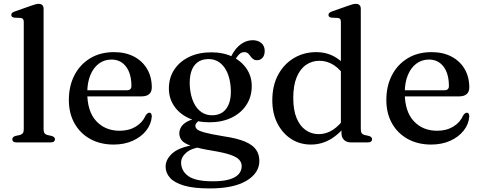

<svg xmlns="http://www.w3.org/2000/svg" viewBox="-20 -758 2558 1022"><path d="M212 -711.5V-69.5Q212 -56 217 -49Q222 -42 232 -39.5L254.5 -34.5Q263.5 -32 268 -27.8Q272.5 -23.5 272.5 -16.5Q272.5 -9 266.8 -4.5Q261 0 249 0H68Q56.5 0 51 -4.5Q45.5 -9 45.5 -16.5Q45.5 -23 49.8 -27.5Q54 -32 62.5 -34.5L86.5 -39.5Q96 -42.5 101.2 -49Q106.5 -55.5 106.5 -69.5V-640Q106.5 -651.5 102.5 -656.5Q98.5 -661.5 90 -662.5L56 -664Q47.5 -665.5 43.8 -669Q40 -672.5 40 -678.5Q40 -685 44.2 -689.2Q48.5 -693.5 60 -697.5L142.5 -726.5Q159 -732.5 168.8 -735Q178.5 -737.5 185.5 -737.5Q199 -737.5 205.5 -730.5Q212 -723.5 212 -711.5Z M788 -292.5Q788 -269.5 774.2 -257.2Q760.5 -245 734 -245H414V-277.5H654.5Q679.5 -277.5 679.5 -299.5Q679.5 -366 650.8 -403.5Q622 -441 573.5 -441Q535 -441 506 -419.2Q477 -397.5 460.8 -357.8Q444.5 -318 444.5 -264.5Q444.5 -165 492.2 -113.5Q540 -62 617 -62Q666.5 -62 703 -84.2Q739.5 -106.5 755 -143Q761 -151.5 765.5 -154.8Q770 -158 775 -158Q782 -158 785 -152Q788 -146 788 -138Q785 -97 758.2 -63Q731.5 -29 686.8 -8.8Q642 11.5 585 11.5Q514.5 11.5 460.8 -18Q407 -47.5 376.8 -101Q346.5 -154.5 346.5 -226Q346.5 -299.5 375.8 -356.8Q405 -414 459 -447.2Q513 -480.5 587 -480.5Q648.5 -480.5 693.8 -456.5Q739 -432.5 763.5 -390.2Q788 -348 788 -292.5Z M1170.5 -32.5Q1100 -44 1068.2 -53Q1036.5 -62 1028.2 -70.5Q1020 -79 1020 -87.5Q1020 -97 1027.5 -105.5Q1035 -114 1054 -122.5L1040 -129.5Q999.5 -123.5 976.5 -110.8Q953.5 -98 944 -81.8Q934.5 -65.5 934.5 -48Q934.5 -26.5 948 -10.2Q961.5 6 1000 19.2Q1038.5 32.5 1112.5 44.5Q1173.5 54.5 1207 66.2Q1240.5 78 1253.5 92.8Q1266.5 107.5 1266.5 126Q1266.5 151 1250.2 169.2Q1234 187.5 1200.2 197.2Q1166.5 207 1113.5 207Q1020.5 207 982.2 179.2Q944 151.5 944 107.5Q944 78 972.2 54Q1000.5 30 1055.5 23.5L1045 8.5Q942 21 901.8 54.5Q861.5 88 861.5 129Q861.5 162 884.8 188.2Q908 214.5 959.5 229.8Q1011 245 1096.5 245Q1224 245 1292.2 204Q1360.5 163 1360.5 98.5Q1360.5 64 1342.8 38.5Q1325 13 1283.5 -4.5Q1242 -22 1170.5 -32.5ZM1194 -428 1221.5 -422.5Q1241 -457.5 1253.2 -469Q1265.5 -480.5 1280 -480.5Q1292.5 -480.5 1299.8 -474Q1307 -467.5 1313 -459Q1319 -450.5 1327 -444Q1335 -437.5 1348 -437.5Q1367 -437.5 1378 -451Q1389 -464.5 1389 -487Q1389 -513.5 1371.2 -528.8Q1353.5 -544 1325 -544Q1292 -544 1262.2 -522.8Q1232.5 -501.5 1211 -459ZM1320 -300Q1320 -351 1293 -391.5Q1266 -432 1217.8 -455.8Q1169.5 -479.5 1104.5 -479.5Q1038 -479.5 987.2 -455.2Q936.5 -431 907.8 -387.8Q879 -344.5 879 -286.5Q879 -236 905.8 -195.2Q932.5 -154.5 981.2 -130.8Q1030 -107 1094.5 -107Q1161 -107 1211.8 -131.2Q1262.5 -155.5 1291.2 -199Q1320 -242.5 1320 -300ZM1085.5 -443.5Q1137 -445.5 1169.8 -405Q1202.5 -364.5 1208 -292.5Q1213 -223.5 1188.2 -185Q1163.5 -146.5 1113.5 -144.5Q1079 -143 1052.5 -161Q1026 -179 1010.2 -213.5Q994.5 -248 990.5 -295.5Q987.5 -341.5 997.2 -374.2Q1007 -407 1029.5 -424.8Q1052 -442.5 1085.5 -443.5Z M1797.5 -82 1794.5 -85.5V-640Q1794.5 -651.5 1790.8 -656.5Q1787 -661.5 1778 -662.5L1744.5 -664Q1735.5 -665.5 1732 -669Q1728.5 -672.5 1728.5 -678.5Q1728.5 -685 1732.8 -689.2Q1737 -693.5 1748 -697.5L1830.5 -726.5Q1846.5 -732.5 1856.5 -735Q1866.5 -737.5 1874.5 -737.5Q1887.5 -737.5 1894 -730.5Q1900.5 -723.5 1900.5 -711.5V-69.5Q1900.5 -56 1905.5 -49Q1910.5 -42 1920.5 -39.5L1943 -34.5Q1952 -32 1956.2 -27.8Q1960.5 -23.5 1960.5 -16.5Q1960.5 -9 1955 -4.5Q1949.5 0 1937.5 0H1848Q1825 0 1811.2 -13.2Q1797.5 -26.5 1797.5 -51ZM1429.5 -223.5Q1429.5 -303 1460.8 -360.5Q1492 -418 1545 -449.2Q1598 -480.5 1663 -480.5Q1722.5 -480.5 1769.2 -451.2Q1816 -422 1844.5 -368L1819.5 -342.5Q1794 -387.5 1757.8 -411Q1721.5 -434.5 1680.5 -434.5Q1641 -434.5 1609.2 -412.8Q1577.5 -391 1559.2 -347Q1541 -303 1541 -236Q1541 -172.5 1558.5 -130Q1576 -87.5 1606.8 -65.8Q1637.5 -44 1676.5 -44Q1717 -44 1753.2 -67.8Q1789.5 -91.5 1819.5 -138L1836 -112Q1797.5 -53.5 1746.2 -21Q1695 11.5 1635 11.5Q1575.5 11.5 1529.2 -18.8Q1483 -49 1456.2 -102Q1429.5 -155 1429.5 -223.5Z M2478 -292.5Q2478 -269.5 2464.2 -257.2Q2450.5 -245 2424 -245H2104V-277.5H2344.5Q2369.5 -277.5 2369.5 -299.5Q2369.5 -366 2340.8 -403.5Q2312 -441 2263.5 -441Q2225 -441 2196 -419.2Q2167 -397.5 2150.8 -357.8Q2134.5 -318 2134.5 -264.5Q2134.5 -165 2182.2 -113.5Q2230 -62 2307 -62Q2356.5 -62 2393 -84.2Q2429.5 -106.5 2445 -143Q2451 -151.5 2455.5 -154.8Q2460 -158 2465 -158Q2472 -158 2475 -152Q2478 -146 2478 -138Q2475 -97 2448.2 -63Q2421.5 -29 2376.8 -8.8Q2332 11.5 2275 11.5Q2204.5 11.5 2150.8 -18Q2097 -47.5 2066.8 -101Q2036.5 -154.5 2036.5 -226Q2036.5 -299.5 2065.8 -356.8Q2095 -414 2149 -447.2Q2203 -480.5 2277 -480.5Q2338.5 -480.5 2383.8 -456.5Q2429 -432.5 2453.5 -390.2Q2478 -348 2478 -292.5Z"/></svg>

Font: Fraunces 10pt
Style: Regular
Weight: 400
Version: Version 1.000;[b76b70a41]